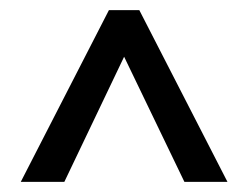

<svg xmlns="http://www.w3.org/2000/svg" viewBox="-20 -605 483 379"><path d="M21 -246 195 -585H255L429 -246H344L225 -493L107 -246Z"/></svg>

Font: Karla Tamil Upright
Style: Regular
Weight: 400
Designer: Jonathan Pinhorn
Foundry: Jonathan Pinhorn
Version: Version 1.001